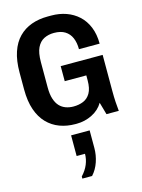

<svg xmlns="http://www.w3.org/2000/svg" viewBox="-150 -780 901 1220"><g transform="rotate(-15 300.0 -170.0)"><path d="M282 10Q227 10 180 -7.5Q133 -25 98 -61Q63 -97 43.5 -153Q24 -209 24 -287V-399Q24 -476 43 -532.5Q62 -589 97.5 -625Q133 -661 181.5 -678.5Q230 -696 289 -696H312Q365 -696 410 -680Q455 -664 489.5 -632.5Q524 -601 543.5 -553.5Q563 -506 563 -444H427Q427 -487 413.5 -518.5Q400 -550 372 -567.5Q344 -585 299 -585Q263 -585 234 -570.5Q205 -556 188.5 -522Q172 -488 172 -427V-260Q172 -215 182 -184.5Q192 -154 209 -136Q226 -118 249.5 -109.5Q273 -101 300 -101Q336 -101 365 -113Q394 -125 411.5 -155Q429 -185 429 -239V-271H287V-370H563V-134Q563 -91 565 -60Q567 -29 570 0H489L466 -81Q441 -38 393 -14Q345 10 291 10ZM235 356V342Q264 311 278 277Q292 243 292 208H237V72H359V188Q359 234 344 278.5Q329 323 299 356Z"/></g></svg>

Font: Chivo Mono SemiBold
Style: Regular
Weight: 600
Monospace: yes
Designer: Hector Gatti
Foundry: Omnibus-Type
Version: Version 1.008